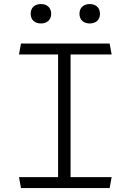

<svg xmlns="http://www.w3.org/2000/svg" viewBox="-20 -950 660 970"><path d="M273.5 0V-730H336.5V0ZM534 -730 544 -675H76L86 -730ZM76 -55H544L534 0H86ZM135 -880.5Q135 -903.5 149.2 -916.5Q163.5 -929.5 187 -929.5Q210 -929.5 224.2 -916.5Q238.5 -903.5 238.5 -880.5Q238.5 -857.5 224.2 -844.5Q210 -831.5 187 -831.5Q163.5 -831.5 149.2 -844.5Q135 -857.5 135 -880.5ZM381.5 -880.5Q381.5 -903.5 395.8 -916.5Q410 -929.5 433.5 -929.5Q456.5 -929.5 470.8 -916.5Q485 -903.5 485 -880.5Q485 -857.5 470.8 -844.5Q456.5 -831.5 433.5 -831.5Q410 -831.5 395.8 -844.5Q381.5 -857.5 381.5 -880.5Z"/></svg>

Font: Monaspace Argon Var ExtraLight
Style: Regular
Weight: 200
Designer: Riley Cran and the Lettermatic Team
Version: Version 1.200 (Monaspace Argon Var)